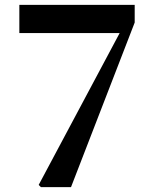

<svg xmlns="http://www.w3.org/2000/svg" viewBox="-20 -764 638 784"><path d="M147 0 138 -9 491 -671 476 -610V-629H59V-744H530V-672L270 0Z"/></svg>

Font: Noto Serif TC ExtraBold
Style: Regular
Weight: 800
Designer: Ryoko NISHIZUKA 西塚涼子 (kana & ideographs); Frank Grießhammer (Latin, Greek & Cyrillic); Wenlong ZHANG 张文龙 (bopomofo); San
Foundry: Adobe
Version: Version 2.002-H1;hotconv 1.1.0;makeotfexe 2.6.0